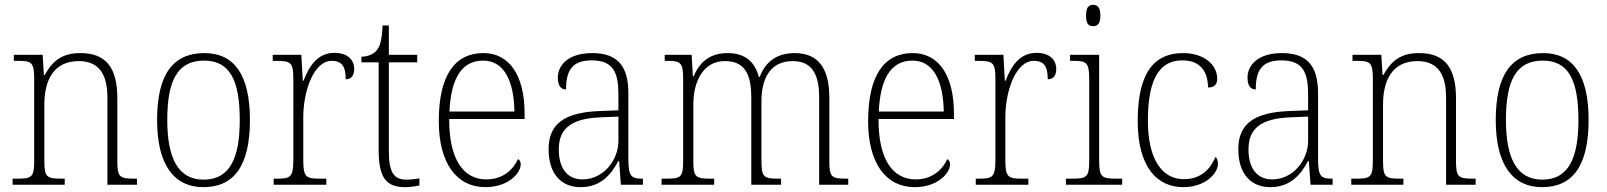

<svg xmlns="http://www.w3.org/2000/svg" viewBox="-20 -762 6630 792"><path d="M32 0H247V-25H236C173 -25 163 -30 163 -98V-331C163 -432 202 -510 305 -510C392 -510 423 -450 423 -361V0H545V-25H536C474 -25 464 -30 464 -99V-357C464 -484 416 -543 312 -543C244 -543 200 -518 165 -453H161L156 -536H37V-511H53C109 -511 121 -506 121 -438V-99C121 -30 111 -25 48 -25H32Z M819 10C945 10 1011 -78 1011 -267C1011 -455 945 -543 823 -543C693 -543 628 -454 628 -267C628 -79 700 10 819 10ZM820 -21C715 -21 670 -109 670 -267C670 -430 712 -512 822 -512C927 -512 969 -433 969 -267C969 -113 930 -21 820 -21Z M1109 0H1326V-25H1300C1244 -25 1231 -30 1231 -100V-278C1231 -388 1275 -511 1348 -511C1392 -511 1406 -486 1406 -435C1431 -435 1441 -453 1441 -477C1441 -516 1413 -544 1360 -544C1287 -544 1254 -485 1232 -429H1229L1223 -536H1105V-511H1115C1179 -511 1190 -506 1190 -438V-101C1190 -30 1177 -25 1121 -25H1109Z M1651 10C1670 10 1692 7 1710 3V-26C1690 -23 1676 -21 1655 -21C1606 -21 1584 -50 1584 -137V-505H1701V-536H1584V-657H1558C1556 -600 1548 -569 1532 -552C1519 -538 1498 -529 1471 -528V-505H1542V-142C1542 -29 1573 10 1651 10Z M1982 10C2078 10 2128 -49 2128 -84C2128 -96 2123 -102 2117 -106C2096 -61 2054 -22 1986 -22C1892 -22 1832 -104 1833 -271H2144V-294C2144 -451 2081 -543 1974 -543C1856 -543 1790 -451 1790 -262C1790 -88 1864 10 1982 10ZM2102 -302H1834C1840 -431 1880 -512 1973 -512C2060 -512 2100 -427 2102 -302Z M2375 10C2461 10 2503 -46 2530 -97H2534L2541 0H2632V-25H2628C2581 -25 2572 -38 2572 -109V-377C2572 -489 2528 -543 2423 -543C2324 -543 2281 -493 2281 -442C2281 -409 2293 -393 2315 -393C2315 -470 2339 -513 2421 -513C2512 -513 2531 -460 2531 -371V-307L2455 -304C2310 -299 2243 -252 2243 -147C2243 -40 2299 10 2375 10ZM2383 -22C2314 -22 2285 -76 2285 -145C2285 -225 2327 -273 2458 -278L2531 -281V-181C2531 -101 2469 -22 2383 -22Z M2709 0H2926V-25H2914C2850 -25 2840 -30 2840 -98V-331C2840 -425 2880 -510 2970 -510C3050 -510 3079 -459 3079 -361V0H3202V-25H3193C3131 -25 3121 -30 3121 -99V-345C3121 -436 3156 -510 3250 -510C3329 -510 3359 -456 3359 -361V0H3479V-25H3473C3411 -25 3401 -30 3401 -97V-359C3401 -482 3354 -543 3258 -543C3185 -543 3137 -507 3114 -445H3110C3094 -505 3056 -543 2981 -543C2917 -543 2869 -514 2842 -448H2838L2833 -536H2722V-511H2732C2788 -511 2798 -504 2798 -436V-99C2798 -30 2789 -25 2726 -25H2709Z M3753 10C3849 10 3899 -49 3899 -84C3899 -96 3894 -102 3888 -106C3867 -61 3825 -22 3757 -22C3663 -22 3603 -104 3604 -271H3915V-294C3915 -451 3852 -543 3745 -543C3627 -543 3561 -451 3561 -262C3561 -88 3635 10 3753 10ZM3873 -302H3605C3611 -431 3651 -512 3744 -512C3831 -512 3871 -427 3873 -302Z M4005 0H4222V-25H4196C4140 -25 4127 -30 4127 -100V-278C4127 -388 4171 -511 4244 -511C4288 -511 4302 -486 4302 -435C4327 -435 4337 -453 4337 -477C4337 -516 4309 -544 4256 -544C4183 -544 4150 -485 4128 -429H4125L4119 -536H4001V-511H4011C4075 -511 4086 -506 4086 -438V-101C4086 -30 4073 -25 4017 -25H4005Z M4489 -654C4507 -654 4519 -663 4519 -698C4519 -732 4507 -742 4489 -742C4471 -742 4460 -732 4460 -698C4460 -663 4471 -654 4489 -654ZM4377 0H4609V-25H4588C4525 -25 4514 -30 4514 -99V-536H4394V-511H4406C4462 -511 4473 -505 4473 -435V-98C4473 -30 4462 -25 4399 -25H4377Z M4861 10C4954 10 5004 -49 5004 -85C5004 -100 5001 -108 4994 -115C4974 -67 4936 -23 4864 -23C4776 -22 4715 -102 4715 -264C4715 -453 4773 -513 4858 -513C4933 -513 4963 -464 4963 -401C4987 -401 5001 -412 5001 -436C5001 -496 4946 -543 4860 -543C4752 -543 4673 -477 4673 -263C4673 -70 4755 10 4861 10Z M5220 10C5306 10 5348 -46 5375 -97H5379L5386 0H5477V-25H5473C5426 -25 5417 -38 5417 -109V-377C5417 -489 5373 -543 5268 -543C5169 -543 5126 -493 5126 -442C5126 -409 5138 -393 5160 -393C5160 -470 5184 -513 5266 -513C5357 -513 5376 -460 5376 -371V-307L5300 -304C5155 -299 5088 -252 5088 -147C5088 -40 5144 10 5220 10ZM5228 -22C5159 -22 5130 -76 5130 -145C5130 -225 5172 -273 5303 -278L5376 -281V-181C5376 -101 5314 -22 5228 -22Z M5554 0H5769V-25H5758C5695 -25 5685 -30 5685 -98V-331C5685 -432 5724 -510 5827 -510C5914 -510 5945 -450 5945 -361V0H6067V-25H6058C5996 -25 5986 -30 5986 -99V-357C5986 -484 5938 -543 5834 -543C5766 -543 5722 -518 5687 -453H5683L5678 -536H5559V-511H5575C5631 -511 5643 -506 5643 -438V-99C5643 -30 5633 -25 5570 -25H5554Z M6341 10C6467 10 6533 -78 6533 -267C6533 -455 6467 -543 6345 -543C6215 -543 6150 -454 6150 -267C6150 -79 6222 10 6341 10ZM6342 -21C6237 -21 6192 -109 6192 -267C6192 -430 6234 -512 6344 -512C6449 -512 6491 -433 6491 -267C6491 -113 6452 -21 6342 -21Z"/></svg>

Font: Noto Serif Sinhala SemiCondensed ExtraLight
Style: Regular
Weight: 200
Width: 4
Designer: Jelle Bosma - Monotype Design Team
Foundry: Monotype Imaging Inc.
Version: Version 2.007